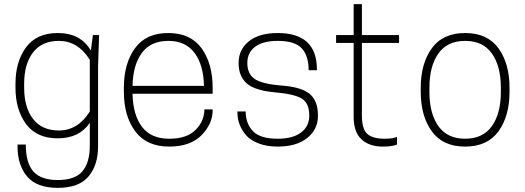

<svg xmlns="http://www.w3.org/2000/svg" viewBox="-20 -700 2543 930"><path d="M415 5V-105Q364 -30 260 -30Q157 -30 106 -99.5Q55 -169 55 -275V-295Q55 -401 106 -470.5Q157 -540 260 -540Q371 -540 420 -455L430 -530H460L455 -380V10Q455 100 408.5 155Q362 210 260 210Q158 210 111.5 155Q65 100 65 10V0H105Q105 89 141.5 130.5Q178 172 260 172Q343 172 379 130Q415 88 415 5ZM415 -410Q358 -502 265 -502Q183 -502 140 -446Q97 -390 97 -295V-275Q97 -180 140 -124Q183 -68 265 -68Q358 -68 415 -160Z M1010 -246H622Q624 -144 667.5 -86Q711 -28 800 -28Q885 -28 927.5 -71Q970 -114 970 -170H1010V-166Q1010 -100 956 -45Q902 10 800 10Q690 10 635 -64Q580 -138 580 -255V-275Q580 -392 633.5 -466Q687 -540 795 -540Q903 -540 956.5 -466Q1010 -392 1010 -275ZM795 -502Q710 -502 667 -443.5Q624 -385 622 -284H968Q966 -385 922.5 -443.5Q879 -502 795 -502Z M1325 -28Q1398 -28 1438 -58Q1478 -88 1478 -140Q1478 -201 1441 -223Q1404 -245 1310 -253Q1212 -262 1174 -297Q1136 -332 1136 -392V-397Q1136 -460 1185.5 -500Q1235 -540 1325 -540Q1515 -540 1515 -364V-360H1475Q1475 -430 1441.5 -466Q1408 -502 1325 -502Q1255 -502 1216.5 -474Q1178 -446 1178 -395Q1178 -344 1211.5 -319Q1245 -294 1340 -286Q1439 -279 1479.5 -245.5Q1520 -212 1520 -142V-138Q1520 -73 1468 -31.5Q1416 10 1325 10Q1272 10 1232 -5.5Q1192 -21 1171 -46Q1150 -71 1140 -98.5Q1130 -126 1130 -156V-160H1170Q1170 -102 1205 -65Q1240 -28 1325 -28Z M1733 -530H1913V-492H1733V-140Q1733 -75 1759 -51.5Q1785 -28 1843 -28Q1883 -28 1903 -37V0Q1880 10 1833 10Q1769 10 1731 -25Q1693 -60 1693 -135V-492H1608V-530H1693V-680H1733Z M2018 -255V-275Q2018 -392 2071.5 -466Q2125 -540 2233 -540Q2341 -540 2394.5 -466Q2448 -392 2448 -275V-255Q2448 -138 2394.5 -64Q2341 10 2233 10Q2125 10 2071.5 -64Q2018 -138 2018 -255ZM2406 -255V-275Q2406 -380 2362.5 -441Q2319 -502 2233 -502Q2147 -502 2103.5 -441Q2060 -380 2060 -275V-255Q2060 -150 2103.5 -89Q2147 -28 2233 -28Q2319 -28 2362.5 -89Q2406 -150 2406 -255Z"/></svg>

Font: Cooper Hewitt
Style: Light
Weight: 703
Designer: Village Type and Design LLC
Foundry: Cooper Hewitt Smithsonian Design Museum
Version: 1.000